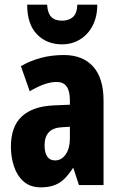

<svg xmlns="http://www.w3.org/2000/svg" viewBox="-20 -797 518 827"><path d="M255 -560Q336 -560 381 -510.5Q426 -461 426 -363V0H320L296 -73H294Q276 -45 257 -26.5Q238 -8 213.5 1Q189 10 156 10Q110 10 81.5 -15.5Q53 -41 40 -81Q27 -121 27 -165Q27 -252 74 -295.5Q121 -339 211 -343L281 -346V-365Q281 -405 267 -424.5Q253 -444 224 -444Q200 -444 172 -434.5Q144 -425 108 -404L70 -512Q109 -535 155.5 -547.5Q202 -560 255 -560ZM247 -249Q209 -247 190.5 -227.5Q172 -208 172 -171Q172 -139 183.5 -122.5Q195 -106 217 -106Q245 -106 263 -132Q281 -158 281 -201V-251ZM399 -777Q399 -725 379 -686.5Q359 -648 324.5 -627Q290 -606 247 -606Q181 -606 139 -649.5Q97 -693 97 -777H183Q185 -741 200.5 -724.5Q216 -708 247 -708Q277 -708 294.5 -724Q312 -740 313 -777Z"/></svg>

Font: Noto Sans Khmer ExtraCondensed ExtraBold
Style: Regular
Weight: 800
Width: 2
Designer: Danh Hong and the Monotype Design Team
Foundry: Monotype Imaging Inc.
Version: Version 2.004